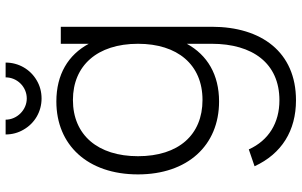

<svg xmlns="http://www.w3.org/2000/svg" viewBox="-206 -560 1022 649"><g transform="rotate(-90 304.5 -235.0)"><path d="M296.5 -605C319 -605 339.5 -610.5 358 -621.5C395 -643 418 -682.5 418 -726.5H368C368 -688 336.5 -655 296.5 -655C258 -655 225 -688 225 -726.5H175C175 -704.5 180.5 -684 191.5 -665.5C213 -628 252.5 -605 296.5 -605ZM286.5 -555C139.5 -555 40 -449.5 40 -279C40 -112 137.5 -5 286.5 -5C377 -5 443.5 -44.5 481.5 -114V-30C481.5 108 416 199 290.5 199C214.5 199 155 163 124.5 95.5L67.5 115C110 207 188 255 290.5 255C453.5 255 539 138 539 -29.5V-540H481.5V-445.5C444 -515 378 -555 286.5 -555ZM291.5 -61C174 -61 101.5 -141.5 101.5 -279C101.5 -414.5 173 -499 291.5 -499C407.5 -499 481.5 -417 481.5 -279C481.5 -146 411.5 -61 291.5 -61Z"/></g></svg>

Font: Vela Sans Light
Style: Regular
Weight: 300
Designer: Principal design: Mikhail Sharanda - project Manrope.
Design modification: Ravid Balaliev
Foundry: Mikhail Sharanda
Version: Version 1.001